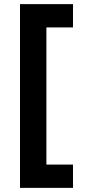

<svg xmlns="http://www.w3.org/2000/svg" viewBox="-20 -777 414 931"><path d="M334 -757V-644H205V21H334V134H77V-757Z"/></svg>

Font: Balans
Style: Regular
Weight: 400
Designer: Thomas Breure
Foundry: Thomas Breure
Version: Version 2.001